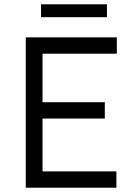

<svg xmlns="http://www.w3.org/2000/svg" viewBox="-20 -874 639 894"><path d="M100 0V-700H524V-624H178V-398H468V-322H178V-76H522V0ZM171 -794V-854H478V-794Z"/></svg>

Font: Our Lexend Light
Style: Regular
Weight: 300
Designer: Bonnie Shaver-Troup, Thomas Jockin
Foundry: Lexend
Version: Version 1.007